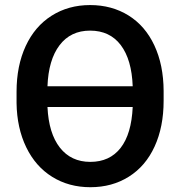

<svg xmlns="http://www.w3.org/2000/svg" viewBox="-20 -741 725 770"><path d="M46.4 0ZM636.2 -336.9Q636.2 -232.4 600.1 -153.6Q564 -74.7 496.8 -32.5Q429.7 9.8 342.3 9.8Q256.3 9.8 189.5 -31.7Q122.6 -73.2 85.2 -150.4Q47.9 -227.5 46.4 -327.6V-373Q46.4 -477.1 83 -556.2Q119.6 -635.3 187 -678Q254.4 -720.7 341.3 -720.7Q428.2 -720.7 495.4 -679Q562.5 -637.2 599.1 -558.8Q635.7 -480.5 636.2 -376.5ZM341.3 -618.2Q263.2 -618.2 218.8 -559.6Q174.3 -501 170.4 -395H512.2Q508.3 -502 464.4 -560.1Q420.4 -618.2 341.3 -618.2ZM342.3 -91.8Q419.9 -91.8 463.6 -147.7Q507.3 -203.6 512.2 -312H170.4Q175.3 -206.1 220.2 -148.9Q265.1 -91.8 342.3 -91.8Z"/></svg>

Font: Roboto-o Medium
Style: Regular
Weight: 500
Designer: Google
Version: Version 2.134; 2016; ttfautohint (v1.6)